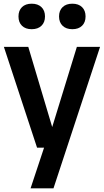

<svg xmlns="http://www.w3.org/2000/svg" viewBox="-20 -799 563 1039"><path d="M180.5 0 1 -545.5H133L262.5 -111.5L396 -545.5H521.5L269.5 220H145.5L218.5 0ZM371.5 -641Q338 -641 318.8 -659.5Q299.5 -678 299.5 -710Q299.5 -742 318.8 -760.5Q338 -779 371.5 -779Q405 -779 424 -760.5Q443 -742 443 -710Q443 -678 424 -659.5Q405 -641 371.5 -641ZM151.5 -641Q118 -641 99 -659.5Q80 -678 80 -710Q80 -742 99 -760.5Q118 -779 151.5 -779Q185 -779 204.2 -760.5Q223.5 -742 223.5 -710Q223.5 -678 204.2 -659.5Q185 -641 151.5 -641Z"/></svg>

Font: Encode Sans SemiCondensed SemiCondensed SemiBold
Style: Regular
Weight: 600
Width: 4
Designer: Multiple Designers
Foundry: Impallari Type
Version: Version 3.000; ttfautohint (v1.8.3) -l 8 -r 50 -G 200 -x 14 